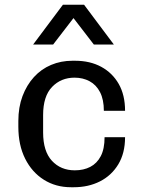

<svg xmlns="http://www.w3.org/2000/svg" viewBox="-20 -776 595 806"><path d="M278 10Q214 10 164 -21.5Q114 -53 85.5 -110Q57 -167 57 -244V-268Q57 -326 74.5 -372.5Q92 -419 122.5 -452.5Q153 -486 194.5 -503.5Q236 -521 284 -521H295Q358 -521 405 -495.5Q452 -470 478.5 -423.5Q505 -377 505 -311H416Q416 -358 400 -389Q384 -420 356 -435Q328 -450 293 -450Q236 -450 198.5 -411Q161 -372 161 -293V-220Q161 -141 198 -101Q235 -61 294 -61Q331 -61 359 -75.5Q387 -90 403 -120.5Q419 -151 419 -200H505Q505 -133 476.5 -86Q448 -39 399.5 -14.5Q351 10 290 10ZM119 -589 244 -756H333L458 -589H374L257 -741H320L203 -589Z"/></svg>

Font: Chivo Medium
Style: Regular
Weight: 400
Version: Version 2.002